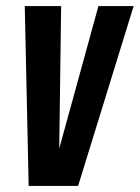

<svg xmlns="http://www.w3.org/2000/svg" viewBox="-20 -611 459 631"><path d="M74.2 0 61.4 -591H180.9L174.7 -123.3H174.8L303.5 -591H419.2L236.7 0Z"/></svg>

Font: Alumni Sans Thin
Style: Italic
Weight: 100
Italic angle: -8°
Designer: Robert E. Leuschke
Foundry: Robert E. Leuschke
Version: Version 1.016